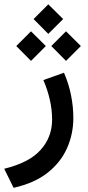

<svg xmlns="http://www.w3.org/2000/svg" viewBox="-39 -624 415 910"><path d="M120.1 -533.7 189.9 -603.5 260.3 -533.7 189.9 -463.4ZM204.1 -405.8 273.9 -475.6 344.2 -405.8 273.9 -335.4ZM38.1 -405.8 107.9 -475.6 178.2 -405.8 107.9 -335.4ZM264.2 -279.3Q286.6 -228 297.6 -173.1Q308.6 -118.2 308.6 -64.9Q308.6 10.7 278.8 78.1Q249 145.5 186.5 194.8Q124 244.1 25.4 266.1L-19 175.8Q99.6 147 153.8 86.2Q208 25.4 208 -57.1Q208 -147.5 166.5 -244.6Z"/></svg>

Font: Vazir Medium WOL-UI
Style: Medium-WOL-UI
Weight: 500
Designer: Saber Rastikerdar
Foundry: Saber Rastikerdar
Version: Version 30.1.0